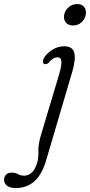

<svg xmlns="http://www.w3.org/2000/svg" viewBox="-151 -679 443 946"><path d="M208 -553.5Q186.5 -553.5 174.5 -567Q162.5 -580.5 164.5 -600.5Q166.5 -623.5 184.8 -641.2Q203 -659 230 -659Q251.5 -659 263 -645.5Q274.5 -632 272 -610.5Q270 -588.5 252.5 -571Q235 -553.5 208 -553.5ZM204.5 -323.5 76.5 110.5Q56 180.5 18.8 214Q-18.5 247.5 -73.5 247.5Q-102 247.5 -116.5 235.8Q-131 224 -131 207Q-131 192 -121.2 181.8Q-111.5 171.5 -92.5 171.5Q-75 171.5 -62.5 179Q-50 186.5 -30.5 186.5Q-13 186.5 3.5 173.2Q20 160 31.5 125.5Q39.5 98.5 38.2 65.2Q37 32 51.5 -16L140 -311.5Q152 -351 151.5 -373.8Q151 -396.5 133 -396.5Q110.5 -396.5 89 -370.5Q79 -360.5 68.5 -363.5Q62.5 -365 61 -372.5Q59.5 -380 64 -390Q73.5 -411 102.5 -431Q131.5 -451 165.5 -451Q207 -451 215 -418.5Q223 -386 204.5 -323.5Z"/></svg>

Font: Fraunces 72pt SuperSoft Light
Style: Italic
Weight: 300
Italic angle: -16°
Version: Version 1.000;[b76b70a41]